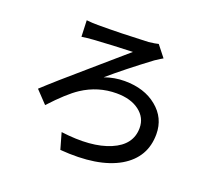

<svg xmlns="http://www.w3.org/2000/svg" viewBox="-131 -925 1263 1140"><g transform="rotate(20 500.0 -354.5)"><path d="M237 -738Q273 -734 309 -734Q455 -734 626 -742Q670 -747 687 -752L743 -681Q731 -675 695 -651Q548 -541 447 -454Q509 -476 573 -476Q698 -476 777 -411Q857 -346 857 -243Q857 -96 728 -20Q594 58 353 39L324 -63Q518 -38 635 -88Q751 -137 751 -244Q751 -309 697 -350Q643 -391 553 -391Q436 -391 337 -326Q273 -284 177 -180L104 -257Q181 -329 350 -474L559 -655Q435 -651 314 -643Q273 -640 241 -635Z"/></g></svg>

Font: Noto Sans S Chinese Medium
Style: Regular
Weight: 500
Designer: Ryoko NISHIZUKA  (kana & ideographs); Paul D. Hunt (Latin, Greek & Cyrillic); Wenlong ZHANG  (bopomofo); Sandoll Communi
Foundry: Adobe Systems Incorporated
Version: Version 1.000;PS 1;hotconv 1.0.78;makeotf.lib2.5.61930